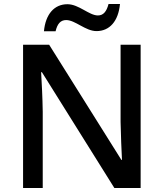

<svg xmlns="http://www.w3.org/2000/svg" viewBox="-20 -937 816 957"><path d="M199 -781H257C266 -819 282 -837 310 -837C355 -837 406 -782 461 -782C526 -782 570 -831 578 -917H521C511 -879 495 -860 468 -860C424 -860 373 -916 316 -916C251 -916 207 -867 199 -781ZM681 0V-714H581V-330C582 -265 586 -182 588 -140H585L225 -714H95V0H193V-380C192 -452 188 -524 185 -577H189L550 0Z"/></svg>

Font: Noto Sans Bamum Medium
Style: Regular
Weight: 500
Designer: Monotype Design Team
Foundry: Monotype Imaging Inc.
Version: Version 2.002